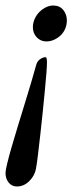

<svg xmlns="http://www.w3.org/2000/svg" viewBox="-34 -465 302 695"><path d="M208 -391Q208 -375 202 -361Q196 -347 185.5 -337Q175 -327 161.5 -321Q148 -315 134 -315Q113 -315 99 -330Q85 -345 85 -366Q85 -382 91.5 -396.5Q98 -411 108.5 -421.5Q119 -432 132 -438.5Q145 -445 159 -445Q182 -445 195 -429Q208 -413 208 -391ZM27 210Q9 210 -2.5 196Q-14 182 -14 161Q-14 152 -8 127Q-2 102 8 67.5Q18 33 30.5 -8Q43 -49 55.5 -89.5Q68 -130 79 -167Q90 -204 97 -230Q101 -244 111.5 -251Q122 -258 130 -258Q134 -258 135 -252Q136 -246 136 -238Q136 -227 134 -200.5Q132 -174 128.5 -138.5Q125 -103 121 -62.5Q117 -22 112.5 17Q108 56 104 90.5Q100 125 96 147Q91 172 71.5 191Q52 210 27 210Z"/></svg>

Font: Vermiglione SemiBold
Style: Italic
Weight: 600
Italic angle: -11°
Version: Version 1.000